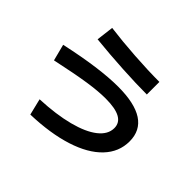

<svg xmlns="http://www.w3.org/2000/svg" viewBox="-180 -1042 1360 1360"><g transform="rotate(45 500.0 -362.0)"><path d="M753 -293Q753 -346 705.5 -372Q658 -398 561 -398Q487 -398 385 -382.5Q283 -367 111 -330L79 -454Q381 -520 564 -520Q896 -520 896 -303Q896 -197 820 -117Q744 -37 601.5 8.5Q459 54 264 60L234 -63Q394 -70 511 -100.5Q628 -131 690.5 -180.5Q753 -230 753 -293ZM240 -784Q354 -769 493.5 -759.5Q633 -750 747 -750V-624Q642 -624 501 -632Q360 -640 224 -654Z"/></g></svg>

Font: Enso
Style: Bold
Weight: 700
Designer: Coji Morishita
Foundry: UNDERFOREST DESIGN
Version: Version 1.000